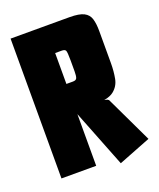

<svg xmlns="http://www.w3.org/2000/svg" viewBox="-123 -697 664 800"><g transform="rotate(-20 208.5 -297.5)"><path d="M20 -620H281Q324 -620 344.5 -609.5Q365 -599 371.5 -577.5Q378 -556 378 -524V-381Q378 -345 372 -313.5Q366 -282 341 -262.5Q316 -243 259 -243H174V0H20ZM274 25 165 -252 268 -254 312 -243 318 -239 417 -31ZM203 -363Q217 -363 220.5 -371.5Q224 -380 224 -401V-449Q224 -486 220.5 -493Q217 -500 203 -500H174V-363Z"/></g></svg>

Font: Smooch Sans Thin Black
Style: Regular
Weight: 900
Version: Version 1.010